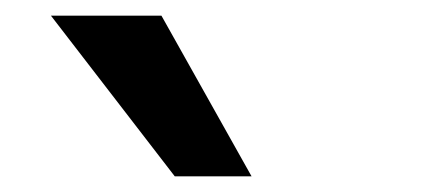

<svg xmlns="http://www.w3.org/2000/svg" viewBox="-20 -784 540 245"><path d="M203 -559 45 -764H186L301 -559Z"/></svg>

Font: Nunito Sans 10pt SemiExpanded
Style: Bold
Weight: 700
Width: 6
Designer: Vernon Adams
Foundry: Vernon Adams
Version: Version 3.101;gftools[0.9.27]